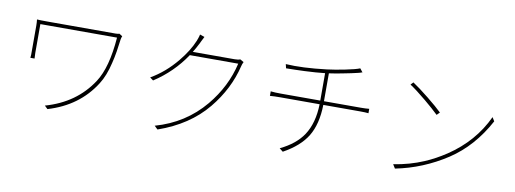

<svg xmlns="http://www.w3.org/2000/svg" viewBox="-63 -1150 4126 1539"><g transform="rotate(10 2000.0 -381.0)"><path d="M850 -664Q848 -661 845 -651Q843 -643 842 -638L835 -588L828 -538Q819 -483 808 -440Q783 -332 738 -262Q610 -59 361 15L336 -9Q583 -79 712 -277Q792 -399 811 -646H187V-412Q187 -402 189 -366H155Q156 -378 157 -392V-628Q157 -653 154 -678Q176 -676 245 -676H794Q802 -676 810 -677Q820 -678 825 -680Z M1844 -629Q1841 -623 1836 -611L1833 -601Q1832 -597 1831 -594Q1785 -402 1651 -239Q1507 -64 1258 23L1231 -3Q1472 -71 1627 -257Q1760 -417 1804 -609H1410Q1309 -458 1155 -358L1128 -378Q1244 -445 1336 -557Q1410 -647 1445 -732Q1449 -741 1454 -757Q1460 -774 1462 -786L1500 -773Q1495 -763 1486 -745L1479 -731L1473 -718Q1449 -671 1429 -639H1770Q1800 -639 1814 -646Z M2833 -432Q2871 -432 2901 -435V-399Q2876 -402 2834 -402H2533Q2530 -245 2470 -146Q2411 -49 2278 24L2249 1Q2374 -59 2434 -149Q2499 -247 2503 -402H2184Q2132 -402 2099 -399V-436Q2133 -432 2182 -432H2503V-655Q2432 -647 2339 -643Q2272 -640 2188 -639L2180 -672Q2313 -663 2511 -687Q2576 -695 2655 -711Q2740 -728 2774 -742L2797 -713L2789 -711L2781 -708Q2769 -705 2762 -703Q2712 -691 2659 -681Q2587 -666 2533 -659V-432Z M3346 -606Q3423 -544 3464 -504L3441 -481Q3398 -523 3327 -582Q3245 -650 3193 -684L3213 -705Q3265 -671 3346 -606ZM3412 -100Q3497 -136 3583 -193Q3788 -330 3886 -541L3905 -510Q3787 -291 3603 -170Q3409 -43 3187 1L3167 -31Q3297 -51 3412 -100Z"/></g></svg>

Font: Noto Sans CJK TC Thin
Style: Regular
Weight: 250
Designer: Ryoko NISHIZUKA ???? (kana & ideographs); Paul D. Hunt (Latin, Greek & Cyrillic); Wenlong ZHANG ??? (bopomofo); Sandoll 
Foundry: Adobe Systems Incorporated
Version: Version 1.004 January 19, 2016